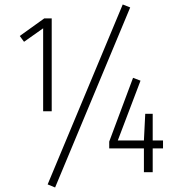

<svg xmlns="http://www.w3.org/2000/svg" viewBox="-20 -766 789 854"><path d="M525.9 -746.1 559.1 -732.9 225.1 67.9 191.9 54.2ZM210 -271H171.9V-640.1L86.9 -580.1L67.9 -606L176.8 -684.1H210ZM705.1 -141.1V-106H659.2V0H620.1V-106H465.8V-136.2L571.8 -419.9L605 -407.2L503.9 -141.1H620.1L626 -259.8H659.2V-141.1Z"/></svg>

Font: Fira Sans Compressed ExtraLight
Style: Regular
Weight: 250
Width: 1
Designer: Carrois Corporate & Edenspiekermann AG
Foundry: Carrois Corporate GbR & Edenspiekermann AG
Version: Version 4.203;PS 004.203;hotconv 1.0.88;makeotf.lib2.5.64775